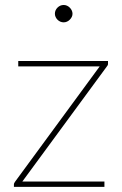

<svg xmlns="http://www.w3.org/2000/svg" viewBox="-20 -732 479 752"><path d="M403 -493V-482Q403 -479 401.8 -476.5Q400.5 -474 398 -471L67.5 -21H389V0H34.5V-9.5Q34.5 -12.5 35.8 -15Q37 -17.5 39.5 -21L370.5 -472H51.5V-493ZM264 -678Q264 -671.5 261 -665.5Q258 -659.5 253.2 -654.8Q248.5 -650 242.2 -647.2Q236 -644.5 229.5 -644.5Q222.5 -644.5 216.2 -647.2Q210 -650 205.2 -654.8Q200.5 -659.5 197.8 -665.5Q195 -671.5 195 -678Q195 -692 205.2 -702.2Q215.5 -712.5 229.5 -712.5Q236 -712.5 242.2 -709.8Q248.5 -707 253.2 -702.2Q258 -697.5 261 -691.2Q264 -685 264 -678Z"/></svg>

Font: Lato ExtraLight
Style: Regular
Weight: 275
Designer: Lukasz Dziedzic with Adam Twardoch and Botio Nikoltchev
Foundry: tyPoland Lukasz Dziedzic
Version: Version 2.015; 2015-08-06; http://www.latofonts.com/